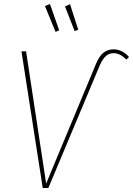

<svg xmlns="http://www.w3.org/2000/svg" viewBox="-20 -937 663 957"><path d="M87 -681H110L210 -22L459 -620Q475 -658 496 -674.5Q517 -691 546 -691Q589 -691 623 -653L610 -640Q578 -672 547 -672Q524 -672 508 -658Q492 -644 478 -613L221 0H193ZM229 -917 275 -786 257 -778 204 -907ZM329 -916 370 -789 352 -782 304 -905Z"/></svg>

Font: Fira Sans Condensed Thin
Style: Italic
Weight: 250
Width: 3
Italic angle: -8°
Designer: Carrois Corporate & Edenspiekermann AG
Foundry: Carrois Corporate GbR & Edenspiekermann AG
Version: Version 4.203